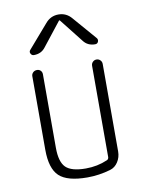

<svg xmlns="http://www.w3.org/2000/svg" viewBox="-86 -816 672 887"><g transform="rotate(-10 250.0 -372.5)"><path d="M252 9.8Q158.2 9.8 120.1 -25.9Q82 -61.5 82 -150.4V-495.1Q82 -504.9 89.4 -512.2Q96.7 -519.5 108.4 -519.5Q118.2 -519.5 125 -512.7Q131.8 -505.9 131.8 -495.1V-150.4Q131.8 -84 158.2 -58.1Q184.6 -32.2 252 -32.2Q306.6 -32.2 353.5 -52.7Q361.3 -55.7 362.3 -65.4V-494.1Q362.3 -504.9 369.6 -512.2Q377 -519.5 387.2 -519.5Q397.5 -519.5 404.8 -512.2Q412.1 -504.9 412.1 -494.1V-84Q412.1 -56.6 397.9 -34.7Q383.8 -12.7 360.4 -5.9Q306.6 9.8 252 9.8ZM311.5 -725.6 406.2 -616.2Q412.1 -608.4 408.2 -599.1Q404.3 -589.8 393.6 -589.8Q358.4 -589.8 338.9 -616.2L252 -726.6Q251 -727.5 250 -727.5L248 -726.6L161.1 -616.2Q141.6 -589.8 106.4 -589.8Q96.7 -589.8 91.8 -599.1Q86.9 -608.4 93.8 -616.2L188.5 -725.6Q212.9 -754.9 250 -754.9Q287.1 -754.9 311.5 -725.6Z"/></g></svg>

Font: Rounded Mgen+ 1mn light
Style: Regular
Weight: 200
Designer: [Source Han Sans]
Ryoko NISHIZUKA  (kana & ideographs); Paul D. Hunt (Latin, Greek & Cyrillic); Wenlong ZHANG  (bopomofo
Version: Version 1.059.20150602